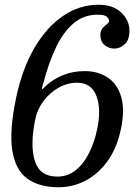

<svg xmlns="http://www.w3.org/2000/svg" viewBox="-20 -780 590 810"><path d="M440 -691Q440 -701 430.5 -709.5Q421 -718 391.5 -718Q333.5 -718 290.5 -681.8Q247.5 -645.5 216.5 -580.8Q185.5 -516 163 -430Q159.5 -417.5 157.8 -412Q156 -406.5 158 -405Q160.5 -403.5 164 -408Q167.5 -412.5 175.5 -419.5Q206.5 -447.5 247.5 -463.8Q288.5 -480 338 -480Q393.5 -480 434.2 -453Q475 -426 491.2 -371.8Q507.5 -317.5 490 -235Q473 -155 433.8 -100.5Q394.5 -46 341 -18Q287.5 10 227 10Q146.5 10 96 -25.8Q45.5 -61.5 32 -144.5Q18.5 -227.5 48.5 -370Q74 -490 125 -577.5Q176 -665 245.5 -712.5Q315 -760 395.5 -760Q457 -760 491.5 -727Q526 -694 526 -651Q526 -610.5 505.5 -592.8Q485 -575 463 -575Q439 -575 421.2 -589.8Q403.5 -604.5 403.5 -633Q403.5 -651 412.8 -661.2Q422 -671.5 431 -678Q440 -684.5 440 -691ZM390 -235Q408 -320.5 386.5 -375.8Q365 -431 305.5 -431Q264 -431 227 -410Q190 -389 164 -354.5Q138 -320 129.5 -280Q106 -168.5 126.8 -101.8Q147.5 -35 221.5 -35Q266 -35 299.8 -62.2Q333.5 -89.5 356 -135Q378.5 -180.5 390 -235Z"/></svg>

Font: Besley
Style: Italic
Weight: 400
Italic angle: -13°
Designer: Owen Earl
Foundry: indestructible type*
Version: Version 4.000; ttfautohint (v1.8.4.7-5d5b)